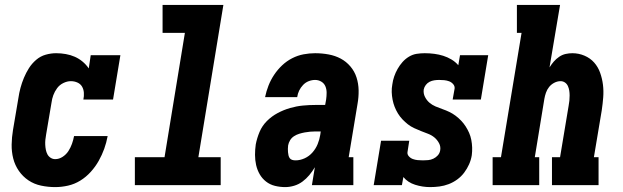

<svg xmlns="http://www.w3.org/2000/svg" viewBox="-20 -755 2540 783"><path d="M205 8Q176 8 147.5 2Q119 -4 96 -19.5Q73 -35 57 -58Q41 -81 34 -108.5Q27 -136 27.5 -165.5Q28 -195 33 -225L55 -355Q58 -376 63.5 -396.5Q69 -417 77.5 -437.5Q86 -458 98 -477Q110 -496 127.5 -511Q145 -526 166.5 -532Q188 -538 209 -538Q229 -538 248.5 -534.5Q268 -531 285 -523.5Q302 -516 316.5 -504Q331 -492 342 -476L350 -530H471L441 -349H320Q323 -363 322 -377Q321 -391 314.5 -402Q308 -413 295.5 -418.5Q283 -424 269 -424Q254 -424 238.5 -416.5Q223 -409 213 -395.5Q203 -382 197.5 -367Q192 -352 190 -336L168 -206Q166 -195 165 -185Q164 -175 164.5 -164.5Q165 -154 167 -144Q169 -134 173.5 -125.5Q178 -117 186.5 -111.5Q195 -106 205 -106Q221 -106 235.5 -115.5Q250 -125 259 -139Q268 -153 273.5 -168.5Q279 -184 282 -200H419Q414 -173 405 -148Q396 -123 382.5 -99Q369 -75 350 -54Q331 -33 307.5 -18.5Q284 -4 257.5 2Q231 8 205 8Z M530 0V-114H651L734 -621H643V-735H891L789 -114H880V0Z M1143 8Q1122 8 1101.5 3Q1081 -2 1065 -14.5Q1049 -27 1039 -44.5Q1029 -62 1024.5 -82Q1020 -102 1020 -123.5Q1020 -145 1023 -166Q1028 -192 1038.5 -217Q1049 -242 1068.5 -261.5Q1088 -281 1112.5 -294Q1137 -307 1163 -314.5Q1189 -322 1215 -324.5Q1241 -327 1267 -327H1306L1310 -349Q1312 -363 1312 -377Q1312 -391 1307 -403Q1302 -415 1290.5 -422Q1279 -429 1265 -429Q1252 -429 1239 -424Q1226 -419 1216 -408.5Q1206 -398 1200 -385.5Q1194 -373 1192 -359H1061Q1066 -383 1075 -406Q1084 -429 1098 -450Q1112 -471 1130.5 -488.5Q1149 -506 1171.5 -517.5Q1194 -529 1218 -533.5Q1242 -538 1265 -538Q1293 -538 1320 -533Q1347 -528 1369.5 -516Q1392 -504 1409 -484Q1426 -464 1434 -439Q1442 -414 1442.5 -386.5Q1443 -359 1438 -331L1402 -114H1421V0H1252L1264 -73Q1254 -56 1241.5 -41Q1229 -26 1213.5 -14.5Q1198 -3 1179.5 2.5Q1161 8 1143 8ZM1185 -101Q1204 -101 1222.5 -109.5Q1241 -118 1254.5 -133.5Q1268 -149 1275.5 -167.5Q1283 -186 1286 -205L1288 -219H1267Q1256 -219 1245 -218Q1234 -217 1223 -215Q1212 -213 1200.5 -209.5Q1189 -206 1179 -199.5Q1169 -193 1163 -183Q1157 -173 1155 -162Q1154 -155 1154 -148Q1154 -141 1154.5 -134.5Q1155 -128 1156.5 -121.5Q1158 -115 1161.5 -110Q1165 -105 1171.5 -103Q1178 -101 1185 -101Z M1734 8Q1703 8 1673 -1.5Q1643 -11 1625 -33L1619 0H1504L1534 -181H1649L1642 -136Q1640 -126 1647 -118Q1654 -110 1663.5 -106.5Q1673 -103 1683.5 -102Q1694 -101 1705 -101Q1715 -101 1726 -102Q1737 -103 1747.5 -108Q1758 -113 1765.5 -121.5Q1773 -130 1775 -141Q1778 -157 1770.5 -171Q1763 -185 1751.5 -194.5Q1740 -204 1725.5 -209.5Q1711 -215 1697 -220.5Q1683 -226 1669 -232.5Q1655 -239 1643.5 -248Q1632 -257 1621.5 -268Q1611 -279 1603 -292Q1595 -305 1589.5 -319Q1584 -333 1581 -348.5Q1578 -364 1577.5 -379.5Q1577 -395 1580 -411Q1582 -427 1587.5 -443Q1593 -459 1601.5 -474Q1610 -489 1621.5 -502Q1633 -515 1648 -524Q1663 -533 1679.5 -535.5Q1696 -538 1712 -538Q1732 -538 1751 -535.5Q1770 -533 1787.5 -527.5Q1805 -522 1821 -512.5Q1837 -503 1849 -489L1856 -530H1971L1941 -349H1826L1834 -394Q1835 -404 1828 -412Q1821 -420 1811.5 -423.5Q1802 -427 1792 -428Q1782 -429 1771 -429Q1761 -429 1751 -427.5Q1741 -426 1732 -421.5Q1723 -417 1716.5 -408.5Q1710 -400 1708 -390Q1706 -374 1713 -360Q1720 -346 1731 -336.5Q1742 -327 1756 -321Q1770 -315 1784.5 -310Q1799 -305 1812.5 -298.5Q1826 -292 1838 -283Q1850 -274 1860.5 -263Q1871 -252 1879 -239.5Q1887 -227 1893 -213.5Q1899 -200 1902 -184.5Q1905 -169 1905.5 -153.5Q1906 -138 1904 -122Q1901 -103 1893 -85Q1885 -67 1873 -51Q1861 -35 1844.5 -23Q1828 -11 1809.5 -4Q1791 3 1772 5.5Q1753 8 1734 8Z M1989 0V-114H2023L2107 -621H2088V-735H2264L2221 -480Q2229 -493 2238.5 -504Q2248 -515 2260.5 -523.5Q2273 -532 2287 -535Q2301 -538 2314 -538Q2340 -538 2363.5 -528Q2387 -518 2403 -500Q2419 -482 2427.5 -458Q2436 -434 2439 -409Q2442 -384 2440 -358Q2438 -332 2434 -305L2402 -114H2421V0H2231V-114H2264L2299 -324Q2301 -334 2302 -344.5Q2303 -355 2303 -365.5Q2303 -376 2301.5 -385.5Q2300 -395 2296 -404Q2292 -413 2284 -418.5Q2276 -424 2266 -424Q2253 -424 2240.5 -417.5Q2228 -411 2219.5 -400.5Q2211 -390 2206.5 -377Q2202 -364 2200 -352L2161 -114H2179V0Z"/></svg>

Font: Iosevka Slab Heavy Oblique
Style: Regular
Weight: 900
Italic angle: -9°
Monospace: yes
Designer: Belleve Invis
Foundry: Belleve Invis
Version: Version 11.1.1; ttfautohint (v1.8.3)